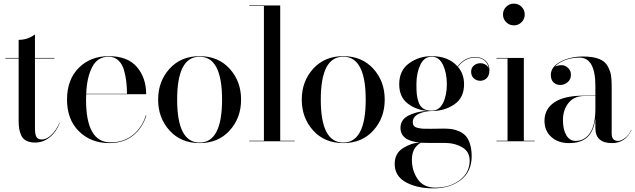

<svg xmlns="http://www.w3.org/2000/svg" viewBox="-20 -780 3507 1060"><path d="M310 -102Q292 -53 255.5 -23Q219 7 174 7Q145 7 125.5 -3Q106 -13 97.5 -32Q89 -51 86 -69Q83 -87 83 -111V-457H10V-460H83V-560Q133 -560 173 -590V-460H280V-457H173V-73Q173 -37 181.5 -23.5Q190 -10 211 -10Q238 -10 265 -36.5Q292 -63 308 -102Z M788 -143Q767 -74 715 -32Q663 10 583 10Q482 10 416 -55Q350 -120 350 -230Q350 -340 414.5 -405Q479 -470 580 -470Q685 -470 736 -410Q787 -350 787 -260H456Q455 -250 455 -230Q455 6 590 6Q664 6 714.5 -35.5Q765 -77 785 -143ZM580 -467Q518 -467 488.5 -409Q459 -351 456 -262H681Q681 -296 677.5 -327.5Q674 -359 664.5 -393Q655 -427 633 -447Q611 -467 580 -467Z M916 -59.5Q853 -129 853 -230Q853 -331 916 -400.5Q979 -470 1082 -470Q1185 -470 1248 -400.5Q1311 -331 1311 -230Q1311 -129 1248 -59.5Q1185 10 1082 10Q979 10 916 -59.5ZM1082 -467Q958 -467 958 -230Q958 7 1082 7Q1206 7 1206 -230Q1206 -467 1082 -467Z M1356 -3H1437V-747H1356V-750H1527V-3H1607V0H1356Z M1709 -59.5Q1646 -129 1646 -230Q1646 -331 1709 -400.5Q1772 -470 1875 -470Q1978 -470 2041 -400.5Q2104 -331 2104 -230Q2104 -129 2041 -59.5Q1978 10 1875 10Q1772 10 1709 -59.5ZM1875 -467Q1751 -467 1751 -230Q1751 7 1875 7Q1999 7 1999 -230Q1999 -467 1875 -467Z M2191 -74Q2191 -119 2234 -141.5Q2277 -164 2338 -168Q2274 -174 2229 -210Q2184 -246 2184 -315Q2184 -391 2238.5 -430.5Q2293 -470 2363 -470Q2456 -470 2506 -413Q2545 -465 2603 -465Q2640 -465 2661 -444.5Q2682 -424 2682 -394Q2682 -363 2667 -348.5Q2652 -334 2631 -334Q2611 -334 2596 -347.5Q2581 -361 2581 -384Q2581 -405 2596 -418Q2611 -431 2632 -431Q2648 -431 2661.5 -422.5Q2675 -414 2678 -401Q2676 -426 2657 -444Q2638 -462 2603 -462Q2547 -462 2508 -411Q2542 -372 2542 -315Q2542 -240 2488 -203.5Q2434 -167 2364 -167Q2325 -167 2292 -151.5Q2259 -136 2259 -106Q2259 -93 2265.5 -85Q2272 -77 2288 -73.5Q2304 -70 2316.5 -69.5Q2329 -69 2356 -69Q2374 -69 2394 -69.5Q2414 -70 2427 -70Q2453 -70 2472.5 -67.5Q2492 -65 2514 -55.5Q2536 -46 2550.5 -30.5Q2565 -15 2574.5 14Q2584 43 2584 82Q2584 168 2523.5 214Q2463 260 2374 260Q2282 260 2220.5 226Q2159 192 2159 125Q2159 67 2204.5 38Q2250 9 2298 7Q2191 -3 2191 -74ZM2279 -315Q2279 -281 2281 -260Q2283 -239 2291 -215.5Q2299 -192 2317 -180.5Q2335 -169 2363 -169Q2405 -169 2426 -211.5Q2447 -254 2447 -315Q2447 -377 2425.5 -422Q2404 -467 2363 -467Q2322 -467 2300.5 -422Q2279 -377 2279 -315ZM2254 102Q2254 162 2286 209Q2318 256 2384 256Q2463 256 2518 214.5Q2573 173 2573 107Q2573 57 2531.5 33Q2490 9 2434 9H2340Q2315 9 2303 8Q2254 36 2254 102Z M2774.5 -657.5Q2757 -675 2757 -700Q2757 -725 2774.5 -742.5Q2792 -760 2817 -760Q2842 -760 2859.5 -742.5Q2877 -725 2877 -700Q2877 -675 2859.5 -657.5Q2842 -640 2817 -640Q2792 -640 2774.5 -657.5ZM2721 -3H2782V-457H2721V-460H2872V-3H2932V0H2721Z M3205 -252H3267V-305Q3267 -462 3179 -462Q3135 -462 3098.5 -447.5Q3062 -433 3045 -413Q3084 -428 3108 -411.5Q3132 -395 3132 -368Q3132 -341 3113.5 -326Q3095 -311 3073 -311Q3050 -311 3035.5 -325.5Q3021 -340 3021 -366Q3021 -411 3074.5 -439.5Q3128 -468 3199 -468Q3253 -468 3286.5 -455Q3320 -442 3334.5 -415.5Q3349 -389 3353 -365.5Q3357 -342 3357 -305V-42Q3357 -2 3393 -2Q3409 -2 3430.5 -18Q3452 -34 3465 -63H3467Q3433 10 3359 10Q3267 10 3267 -73V-126Q3259 -58 3224 -24Q3189 10 3121 10Q3061 10 3023.5 -24Q2986 -58 2986 -113Q2986 -178 3040.5 -215Q3095 -252 3205 -252ZM3158 -2Q3207 -2 3237 -45.5Q3267 -89 3267 -181V-250H3205Q3150 -250 3119 -212Q3088 -174 3088 -117Q3088 -65 3106.5 -33.5Q3125 -2 3158 -2Z"/></svg>

Font: Bodoni* 72
Style: Regular
Weight: 400
Version: Version 1.003